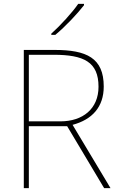

<svg xmlns="http://www.w3.org/2000/svg" viewBox="-20 -972 617 992"><path d="M414 -945V-952H384C355 -909 290 -838 245 -798V-792H266C319 -836 379 -900 414 -945ZM262 -714H103V0H129V-320H327L518 0H551L355 -327C456 -354 516 -419 516 -525C516 -673 427 -714 262 -714ZM257 -689C413 -689 489 -652 489 -524C489 -410 408 -345 292 -345H129V-689Z"/></svg>

Font: Noto Sans Ethiopic Thin
Style: Regular
Weight: 100
Designer: Monotype Design Team
Foundry: Monotype Imaging Inc.
Version: Version 2.102